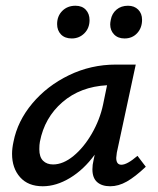

<svg xmlns="http://www.w3.org/2000/svg" viewBox="-20 -643 551 669"><path d="M488 -62Q451 -27 422 -10.5Q393 6 364 6Q335 6 318.5 -8.5Q302 -23 302 -53Q302 -69 306 -85L310 -104Q272 -52 224 -23Q176 6 129 6Q78 6 50 -25.5Q22 -57 22 -107Q22 -126 27 -149Q41 -221 92.5 -282.5Q144 -344 220.5 -381Q297 -418 384 -418H453L387 -111Q385 -97 385 -93Q385 -69 403 -69Q423 -69 459 -100ZM339 -278 353 -346Q260 -341 197.5 -287Q135 -233 119 -149Q117 -139 117 -123Q117 -96 130 -83Q143 -70 165 -70Q200 -70 236 -99.5Q272 -129 300 -177.5Q328 -226 339 -278ZM179 -559Q179 -587 197 -605Q215 -623 243 -623Q266 -623 279 -609Q292 -595 292 -573Q292 -545 274 -527Q256 -509 230 -509Q206 -509 192.5 -523Q179 -537 179 -559ZM364 -558Q364 -564 366 -574Q370 -596 386 -609.5Q402 -623 426 -623Q448 -623 461.5 -609.5Q475 -596 475 -574Q475 -546 458 -527.5Q441 -509 414 -509Q391 -509 377.5 -523Q364 -537 364 -558Z"/></svg>

Font: Ysabeau Semibold
Style: Italic
Weight: 600
Italic angle: -12°
Designer: Christian Thalmann (Catharsis Fonts)
Version: Version 0.003